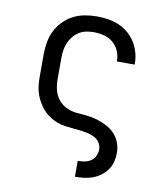

<svg xmlns="http://www.w3.org/2000/svg" viewBox="-83 -598 766 882"><g transform="rotate(10 300.0 -156.5)"><path d="M326 215V141H327Q343 141 358.5 138Q374 135 387 126.5Q400 118 407 103Q414 88 414 73Q414 55 404 40Q394 25 378 17.5Q362 10 344.5 6.5Q327 3 310 1Q293 -1 275.5 -2.5Q258 -4 240.5 -6.5Q223 -9 206.5 -15Q190 -21 175 -30Q160 -39 147 -51Q134 -63 124 -77.5Q114 -92 106.5 -108Q99 -124 94.5 -140.5Q90 -157 88.5 -174.5Q87 -192 87 -210V-310Q87 -339 91.5 -367.5Q96 -396 108.5 -422Q121 -448 141 -469Q161 -490 186 -503.5Q211 -517 240 -522.5Q269 -528 297 -528Q324 -528 350 -524Q376 -520 400 -510Q424 -500 444.5 -483Q465 -466 479 -443.5Q493 -421 500 -395.5Q507 -370 507 -343V-340H424V-342Q424 -366 414.5 -388.5Q405 -411 386.5 -426.5Q368 -442 344.5 -448Q321 -454 297 -454Q279 -454 261 -450.5Q243 -447 227.5 -437Q212 -427 200.5 -412.5Q189 -398 182 -381.5Q175 -365 172.5 -346.5Q170 -328 170 -310V-210Q170 -186 176 -162Q182 -138 197 -119Q212 -100 234.5 -89Q257 -78 281.5 -75.5Q306 -73 330 -71Q354 -69 377.5 -62Q401 -55 423 -44Q445 -33 462 -15.5Q479 2 488 25Q497 48 497 73Q497 94 492 114.5Q487 135 475 152.5Q463 170 446 182.5Q429 195 409.5 202.5Q390 210 369 212.5Q348 215 327 215Z"/></g></svg>

Font: Iosevka HT Extended
Style: Regular
Weight: 400
Width: 7
Monospace: yes
Designer: Belleve Invis
Foundry: Belleve Invis
Version: Version 32.3.0; ttfautohint (v1.8.4)